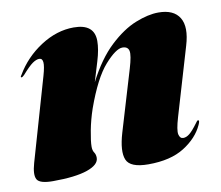

<svg xmlns="http://www.w3.org/2000/svg" viewBox="-59 -528 700 608"><g transform="rotate(-10 290.5 -224.0)"><path d="M24 -331Q19 -331 25 -339Q55.5 -391 107.2 -424.5Q159 -458 213.5 -458Q280 -458 280 -403Q280 -376 269 -339.8Q258 -303.5 249.5 -275.5Q285.5 -345.5 328 -385.2Q370.5 -425 411.8 -441.5Q453 -458 486 -458Q535 -458 553.5 -427.5Q572 -397 554.5 -339L490 -121Q478 -80.5 481.2 -66.8Q484.5 -53 495 -53Q505 -53 515.5 -61.5Q526 -70 541.5 -91Q546 -97 547.2 -98.5Q548.5 -100 550.5 -100Q556.5 -100 549.5 -85Q531.5 -45.5 487.5 -17.8Q443.5 10 372 10Q313.5 10 302 -17.8Q290.5 -45.5 307.5 -103L366 -298.5Q378.5 -340 375.2 -354.2Q372 -368.5 354.5 -368.5Q333.5 -368.5 297.5 -328Q261.5 -287.5 228.5 -195Q217 -161.5 210.5 -127.5Q204 -93.5 204 -76Q204 -64 209 -56.8Q214 -49.5 214 -39Q214 -16.5 175.5 -3.2Q137 10 65 10Q22.5 10 14 -5.2Q5.5 -20.5 16 -57L93 -324Q101.5 -353.5 100.2 -366.2Q99 -379 89 -379Q79.5 -379 67.2 -370.5Q55 -362 33 -337Q27 -331 24 -331Z"/></g></svg>

Font: Fraunces 144pt S000 Black
Style: Italic
Weight: 900
Italic angle: -16°
Version: Version 1.000; ttfautohint (v1.8.3)